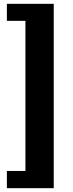

<svg xmlns="http://www.w3.org/2000/svg" viewBox="-20 -768 383 1004"><path d="M16 126H113V-659H16V-748H261V216H16Z"/></svg>

Font: Coval
Style: Black
Weight: 1000
Foundry: Context Ltd
Version: Version 001.000